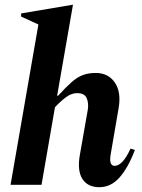

<svg xmlns="http://www.w3.org/2000/svg" viewBox="-20 -770 592 800"><path d="M153 0H24L140 -668L68 -701V-714L281 -750H284L218 -371H222Q254 -406 277.5 -427Q301 -448 324.5 -457Q348 -466 379 -466Q431 -466 458.5 -426Q486 -386 474 -318L441 -126Q433 -79 458 -79Q473 -79 489.5 -95.5Q506 -112 524 -151L542 -145Q514 -71 478 -30.5Q442 10 394 10Q345 10 323 -25Q301 -60 313 -126L346 -314Q350 -341 341 -361.5Q332 -382 301 -382Q277 -382 253 -363.5Q229 -345 209 -323Z"/></svg>

Font: Spectral
Style: Bold Italic
Weight: 700
Italic angle: -10°
Designer: Jean-Baptiste Levee
Foundry: Production Type
Version: Version 2.001